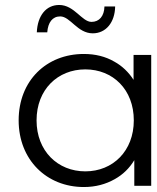

<svg xmlns="http://www.w3.org/2000/svg" viewBox="-20 -747 630 772"><path d="M353 -613C406 -613 442 -657 443 -721H400C399 -682 379 -659 348 -659C309 -659 279 -727 218 -727C165 -727 131 -684 128 -617H170C173 -657 191 -681 222 -681C263 -681 291 -613 353 -613ZM317 5C364 5 405 -6 442 -27C474 -45 500 -70 520 -103V0H588V-526H517V-426C497 -457 471 -482 440 -499C404 -520 363 -530 317 -530C167 -530 55 -423 55 -263C55 -105 167 5 317 5ZM323 -58C212 -58 127 -140 127 -263C127 -387 212 -468 323 -468C434 -468 518 -387 518 -263C518 -140 434 -58 323 -58Z"/></svg>

Font: Montserrat Z
Style: Regular
Weight: 400
Designer: Julieta Ulanovsky
Foundry: Julieta Ulanovsky
Version: Version 8.000